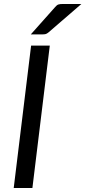

<svg xmlns="http://www.w3.org/2000/svg" viewBox="-20 -946 430 966"><path d="M143 0H49L136.5 -716.5H230.5ZM389.5 -926 224 -783Q215.5 -776 209.2 -774.5Q203 -773 193 -773H135L257 -910Q266 -921 274 -923.5Q282 -926 297 -926Z"/></svg>

Font: Lato 2
Style: Italic
Weight: 400
Italic angle: -7°
Designer: Lukasz Dziedzic with Adam Twardoch and Botio Nikoltchev
Foundry: tyPoland Lukasz Dziedzic
Version: Version 2.015; 2015-08-06; http://www.latofonts.com/